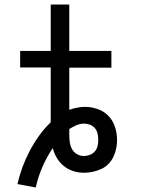

<svg xmlns="http://www.w3.org/2000/svg" viewBox="-20 -755 640 848"><path d="M138 73 57 58Q66 19 79.5 -17.5Q93 -54 111.5 -89Q130 -124 153 -156Q176 -188 204 -215V-457H69V-530H204V-735H286V-530H472V-456H286V-270Q303 -276 320.5 -279.5Q338 -283 356 -283Q384 -283 412 -273Q440 -263 459.5 -242.5Q479 -222 488 -194Q497 -166 497 -137Q497 -118 493 -98.5Q489 -79 480.5 -61.5Q472 -44 458 -30Q444 -16 426 -8Q408 0 389 4Q370 8 350 8Q326 8 303 0.5Q280 -7 261.5 -22Q243 -37 231 -57.5Q219 -78 213 -101Q186 -61 167 -17Q148 27 138 73ZM350 -66Q364 -66 377 -71Q390 -76 399 -86.5Q408 -97 411 -110.5Q414 -124 414 -137Q414 -151 411 -164.5Q408 -178 399.5 -188.5Q391 -199 378 -204Q365 -209 351 -209Q334 -209 317.5 -202Q301 -195 286 -185Q286 -179 286 -173Q286 -167 286 -161Q286 -145 288 -128.5Q290 -112 297.5 -97.5Q305 -83 319.5 -74.5Q334 -66 350 -66Z"/></svg>

Font: Iosevka Curly Slab Extended
Style: Regular
Weight: 400
Width: 7
Monospace: yes
Designer: Belleve Invis
Foundry: Belleve Invis
Version: Version 11.1.0; ttfautohint (v1.8.3)